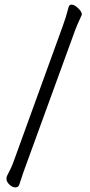

<svg xmlns="http://www.w3.org/2000/svg" viewBox="-20 -756 390 833"><path d="M277 -723Q280 -736 290 -736Q303 -736 319 -720.5Q335 -705 335 -694Q335 -691 334 -690Q312 -642 306 -625L90 -32L82 -10L64 44Q60 57 47 57Q34 57 21 45Q8 33 8 19Q8 12 11 6Q29 -27 39 -55L253 -645Q266 -680 277 -723Z"/></svg>

Font: Iansui
Style: Regular
Weight: 400
Designer: But Ko / Fontworks Inc.
Foundry: zi-hi.com / Fontworks Inc.
Version: Version 1.002